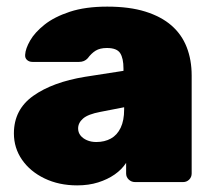

<svg xmlns="http://www.w3.org/2000/svg" viewBox="-20 -550 646 580"><path d="M213 10Q158 10 114.5 -11Q71 -32 46.5 -67.5Q22 -103 22 -147Q22 -219 80.5 -260.5Q139 -302 237 -318L353 -336V-343Q353 -374 343 -389.5Q333 -405 303 -405Q282 -405 269 -397Q256 -389 245 -374Q235 -363 219 -363H78Q68 -363 61.5 -369Q55 -375 56 -385Q57 -403 71 -427.5Q85 -452 114.5 -475.5Q144 -499 191 -514.5Q238 -530 304 -530Q371 -530 419 -515Q467 -500 498 -473Q529 -446 544 -407.5Q559 -369 559 -322V-26Q559 -15 551.5 -7.5Q544 0 533 0H388Q377 0 369 -7.5Q361 -15 361 -26V-58Q348 -38 326.5 -23Q305 -8 276.5 1Q248 10 213 10ZM271 -121Q296 -121 315 -131.5Q334 -142 344.5 -164Q355 -186 355 -219V-226L283 -212Q246 -205 231 -192Q216 -179 216 -162Q216 -150 223 -141Q230 -132 242.5 -126.5Q255 -121 271 -121Z"/></svg>

Font: Rubik ExtraBold
Style: Regular
Weight: 800
Designer: Hubert and Fischer
Foundry: Hubert and Fischer
Version: Version 2.300;gftools[0.9.30]